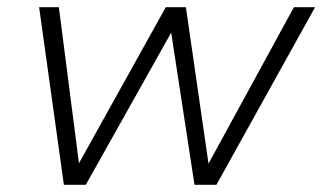

<svg xmlns="http://www.w3.org/2000/svg" viewBox="-20 -515 898 535"><path d="M799 -495H858L583 0H522L457 -424L219 0H158L89 -495H144L200 -60L442 -495H498L561 -59Z"/></svg>

Font: Livvic Light
Style: Italic
Weight: 300
Italic angle: -10°
Designer: Jacques Le Bailly, Baron von Fonthausen
Version: Version 1.001; ttfautohint (v1.8.2)